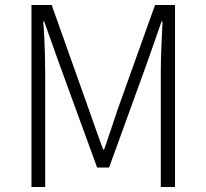

<svg xmlns="http://www.w3.org/2000/svg" viewBox="-20 -749 827 769"><path d="M106 0V-729H187L336 -310Q350 -271 364 -230.5Q378 -190 393 -150H397Q411 -190 424.5 -230.5Q438 -271 451 -310L601 -729H681V0H624V-462Q624 -493 625 -527.5Q626 -562 628 -597.5Q630 -633 631 -663H627L570 -500L417 -78H369L215 -500L157 -663H153Q156 -633 157.5 -597.5Q159 -562 160 -527.5Q161 -493 161 -462V0Z"/></svg>

Font: Noto Sans JP Thin Light
Style: Regular
Weight: 300
Version: Version 2.004-H2;hotconv 1.0.118;makeotfexe 2.5.65603